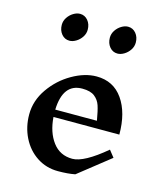

<svg xmlns="http://www.w3.org/2000/svg" viewBox="-124 -939 892 1042"><g transform="rotate(15 321.5 -418.0)"><path d="M115 -763Q115 -785 127.5 -804Q140 -823 159 -834.5Q178 -846 196 -846Q223 -846 240.5 -825Q258 -804 258 -773Q258 -751 245.5 -732Q233 -713 214 -701.5Q195 -690 177 -690Q150 -690 132.5 -711Q115 -732 115 -763ZM385 -763Q385 -785 397.5 -804Q410 -823 429 -834.5Q448 -846 466 -846Q493 -846 510.5 -825Q528 -804 528 -773Q528 -751 515.5 -732Q503 -713 484 -701.5Q465 -690 447 -690Q420 -690 402.5 -711Q385 -732 385 -763ZM396 2Q356 10 300 10Q234 10 181.5 -24.5Q129 -59 99.5 -118Q70 -177 70 -248Q70 -325 117 -392.5Q164 -460 234.5 -500.5Q305 -541 371 -541Q466 -541 518.5 -466Q571 -391 571 -268H201Q207 -183 247.5 -129Q288 -75 358 -75Q423 -75 543 -176L573 -138ZM200 -309H434Q425 -363 415.5 -391.5Q406 -420 382.5 -438.5Q359 -457 313 -457Q205 -457 200 -309Z"/></g></svg>

Font: Inknut Antiqua
Style: Regular
Weight: 400
Designer: Claus Eggers Sørensen
Foundry: Claus Eggers Sørensen
Version: Version 1.003; ttfautohint (v1.8.2) -l 8 -r 50 -G 200 -x 14 